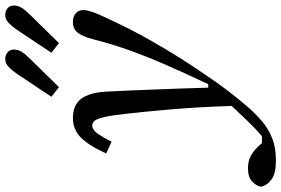

<svg xmlns="http://www.w3.org/2000/svg" viewBox="-294 -626 1048 715"><g transform="rotate(-90 229.5 -268.0)"><path d="M-10 236Q-57 236 -79.5 220.5Q-102 205 -108 180Q-104 162 -88 147Q-72 132 -39 132Q-12 132 7 142.5Q26 153 40 168L55 184H80Q97 170 117 150.5Q137 131 162 104Q170 96 177.5 87.5Q185 79 193 71Q189 -53 180 -157Q171 -261 164 -320Q158 -376 151.5 -403.5Q145 -431 137.5 -439.5Q130 -448 120 -448Q105 -448 91.5 -430Q78 -412 60 -376L16 -396Q46 -462 76 -491Q106 -520 148 -520Q196 -520 219 -490Q242 -460 246 -400Q248 -367 250 -320Q252 -273 254 -219.5Q256 -166 258 -113.5Q260 -61 261 -16H274Q319 -111 350 -183Q381 -255 403 -317.5Q425 -380 441 -444Q452 -486 466.5 -503Q481 -520 505 -520Q526 -520 538.5 -509Q551 -498 550 -478Q549 -465 542.5 -446Q536 -427 523 -400Q501 -352 480 -310.5Q459 -269 433 -224Q404 -173 374.5 -126Q345 -79 310 -28Q282 14 249.5 57Q217 100 185 136Q162 162 135 185Q108 208 73 222Q38 236 -10 236ZM227 -600 307 -720Q325 -747 338.5 -759.5Q352 -772 367 -772Q382 -772 392.5 -763.5Q403 -755 403 -740Q403 -725 395 -711.5Q387 -698 367 -678L263 -572ZM391 -600 471 -720Q489 -747 502.5 -759.5Q516 -772 531 -772Q546 -772 556.5 -763.5Q567 -755 567 -740Q567 -725 559 -711.5Q551 -698 531 -678L427 -572Z"/></g></svg>

Font: Source Serif 4 Caption
Style: Italic
Weight: 400
Italic angle: -12°
Designer: Frank Grießhammer
Foundry: Adobe Systems Incorporated
Version: Version 4.004;hotconv 1.0.117;makeotfexe 2.5.65602